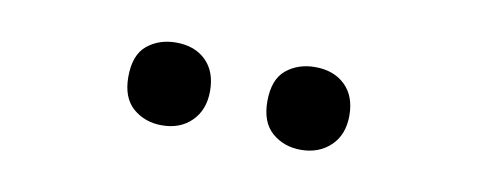

<svg xmlns="http://www.w3.org/2000/svg" viewBox="-29 -814 649 261"><g transform="rotate(10 296.0 -683.0)"><path d="M143.1 -683.1Q143.1 -713.4 159.4 -726.8Q175.8 -740.2 199.2 -740.2Q225.1 -740.2 240.5 -725.1Q255.9 -710 255.9 -683.1Q255.9 -657.2 240.2 -641.6Q224.6 -626 199.2 -626Q175.8 -626 159.4 -640.1Q143.1 -654.3 143.1 -683.1ZM335 -683.1Q335 -713.4 351.3 -726.8Q367.7 -740.2 391.1 -740.2Q417 -740.2 432.6 -725.1Q448.2 -710 448.2 -683.1Q448.2 -656.7 432.1 -641.4Q416 -626 391.1 -626Q367.7 -626 351.3 -640.1Q335 -654.3 335 -683.1Z"/></g></svg>

Font: Sahel SemiBold FD
Style: SemiBold-FD
Weight: 600
Foundry: Saber Rastikerdar (saber.rastikerdar@gmail.com)
Version: Version 3.3.0